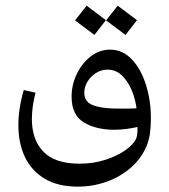

<svg xmlns="http://www.w3.org/2000/svg" viewBox="-20 -469 612 694"><path d="M261.2 205.6Q189.5 205.6 141.6 177Q93.8 148.4 70.1 98.4Q46.4 48.3 46.4 -16.6Q46.4 -77.1 65.9 -143.6L108.4 -133.8Q95.2 -82.5 95.2 -39.1Q95.2 36.1 137 79.3Q178.7 122.6 267.1 122.6Q318.4 122.6 361.6 108.4Q404.8 94.2 433.8 73.5Q462.9 52.7 471.7 32.7Q476.1 23.4 476.8 5.6Q477.5 -12.2 475.6 -36.6V-46.4Q475.6 -85.9 462.6 -125.5Q449.7 -165 425.8 -191.2Q401.9 -217.3 368.7 -217.3Q345.7 -217.3 326.4 -204.8Q307.1 -192.4 295.9 -173.3Q284.7 -154.3 284.7 -134.3Q284.7 -102.5 312.3 -90.3Q339.8 -78.1 393.1 -76.7Q415 -76.2 439.9 -76.4Q464.8 -76.7 490.2 -78.6L486.8 -12.2Q460 -5.9 437.5 -2.9Q415 0 393.1 0Q327.1 0 283 -26.6Q238.8 -53.2 238.8 -119.6Q238.8 -163.1 257.8 -202.1Q276.9 -241.2 308.3 -265.4Q339.8 -289.6 377.9 -289.6Q423.8 -289.6 457 -253.9Q490.2 -218.3 507.8 -161.6Q525.4 -105 525.4 -42Q525.4 -11.7 522 13.2Q518.6 38.1 509.3 60.1Q489.7 105.5 451.7 138.2Q413.6 170.9 364.3 188.2Q314.9 205.6 261.2 205.6ZM433.7 -342.8 363.5 -395.2 405.4 -448.5 475.1 -396.1ZM321.4 -342.8 251.2 -395.2 293.1 -448.5 362.8 -396.1Z"/></svg>

Font: Markazi Text
Style: Regular
Weight: 400
Designer: Borna Izadpanah (Arabic designer), Fiona Ross (Arabic design director) and Florian Runge (Latin designer)
Foundry: Borna Izadpanah and Florian Runge
Version: Version 1.000